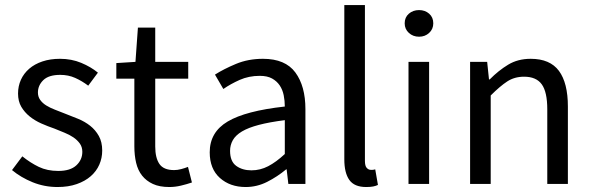

<svg xmlns="http://www.w3.org/2000/svg" viewBox="-20 -732 2356 764"><path d="M68.8 -109.9Q101.1 -84 134.5 -67.9Q168 -51.8 211.9 -51.8Q259.8 -51.8 283.7 -74Q307.6 -96.2 307.6 -127.9Q307.6 -147 297.6 -160.9Q287.6 -174.8 272.2 -185.3Q256.8 -195.8 236.8 -203.9Q216.8 -211.9 196.8 -220.2Q170.9 -229 144.8 -240.5Q118.7 -252 98.1 -268.6Q77.6 -285.2 64.7 -307.1Q51.8 -329.1 51.8 -359.9Q51.8 -389.2 63.2 -414.6Q74.7 -439.9 96.2 -458.5Q117.7 -477.1 148.7 -487.5Q179.7 -498 218.8 -498Q264.6 -498 303.2 -481.9Q341.8 -465.8 369.6 -442.9L331.1 -391.1Q305.7 -410.2 278.8 -422.1Q252 -434.1 219.7 -434.1Q173.8 -434.1 152.3 -413.1Q130.9 -392.1 130.9 -363.8Q130.9 -347.2 139.9 -334.5Q148.9 -321.8 163.8 -312.5Q178.7 -303.2 198.2 -295.7Q217.8 -288.1 238.8 -279.8Q264.6 -270 291.3 -259Q317.9 -248 338.9 -231.4Q359.9 -214.8 373.3 -190.9Q386.7 -167 386.7 -132.8Q386.7 -103 375.2 -76.9Q363.8 -50.8 341.3 -31Q318.8 -11.2 285.4 0.5Q252 12.2 209 12.2Q156.7 12.2 109.9 -6.8Q63 -25.9 27.8 -55.2Z M514.6 -418.9H442.9V-481L519 -485.8L528.8 -622.1H597.7V-485.8H729V-418.9H597.7V-148.9Q597.7 -104 614.3 -79.6Q630.9 -55.2 672.9 -55.2Q686 -55.2 700.9 -59.1Q715.8 -63 728 -67.9L743.7 -5.9Q723.6 1 700.2 6.6Q676.8 12.2 653.8 12.2Q614.7 12.2 588.4 0Q562 -12.2 545.4 -33.2Q528.8 -54.2 521.7 -84Q514.6 -113.8 514.6 -149.9Z M814.5 -126Q814.5 -206.1 886 -248.5Q957.5 -291 1113.3 -308.1Q1113.3 -331.1 1108.9 -353Q1104.5 -375 1093 -392.1Q1081.5 -409.2 1062.5 -419.7Q1043.5 -430.2 1013.7 -430.2Q970.2 -430.2 933.8 -414.1Q897.5 -397.9 868.7 -377.9L835.4 -435.1Q869.6 -457 918.5 -477.5Q967.3 -498 1026.4 -498Q1115.2 -498 1155.3 -443.6Q1195.3 -389.2 1195.3 -297.9V0H1127.4L1120.6 -58.1H1118.7Q1083.5 -28.8 1043 -8.3Q1002.4 12.2 957.5 12.2Q895.5 12.2 855 -23.9Q814.5 -60.1 814.5 -126ZM895.5 -131.8Q895.5 -89.8 919.9 -72Q944.3 -54.2 980.5 -54.2Q1015.6 -54.2 1047.1 -70.6Q1078.6 -86.9 1113.3 -119.1V-253.9Q1052.2 -246.1 1010.3 -235.1Q968.3 -224.1 942.9 -209Q917.5 -193.8 906.5 -174.3Q895.5 -154.8 895.5 -131.8Z M1350.1 -711.9H1432.1V-91.8Q1432.1 -71.8 1439.2 -64Q1446.3 -56.2 1455.1 -56.2Q1459 -56.2 1462.6 -56.2Q1466.3 -56.2 1473.1 -58.1L1483.9 3.9Q1476.1 7.8 1465.1 10Q1454.1 12.2 1437 12.2Q1390.1 12.2 1370.1 -15.9Q1350.1 -43.9 1350.1 -98.1Z M1647.5 -585.9Q1623.5 -585.9 1606.9 -601.1Q1590.3 -616.2 1590.3 -639.2Q1590.3 -663.1 1606.9 -677.5Q1623.5 -691.9 1647.5 -691.9Q1671.4 -691.9 1687.7 -677.5Q1704.1 -663.1 1704.1 -639.2Q1704.1 -616.2 1687.7 -601.1Q1671.4 -585.9 1647.5 -585.9ZM1605.5 -485.8H1687.5V0H1605.5Z M1850.6 -485.8H1918.5L1925.8 -416H1928.7Q1963.4 -451.2 2002 -474.6Q2040.5 -498 2091.8 -498Q2168.5 -498 2204.1 -450Q2239.7 -401.9 2239.7 -308.1V0H2157.7V-296.9Q2157.7 -366.2 2135.7 -396.5Q2113.8 -426.8 2065.4 -426.8Q2027.3 -426.8 1998.5 -408Q1969.7 -389.2 1932.6 -352.1V0H1850.6Z"/></svg>

Font: Pyidaungsu
Style: Regular
Weight: 400
Designer: Sun Tun
Foundry: MCF
Version: Version 2.053; ttfautohint (v1.8.2)